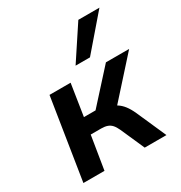

<svg xmlns="http://www.w3.org/2000/svg" viewBox="-177 -889 959 1017"><g transform="rotate(-30 302.0 -381.0)"><path d="M39 0 117 -494H246L216 -301H287L462 -494H604L381 -246L355 -279Q382 -277 401.5 -265Q421 -253 437 -232.5Q453 -212 467 -181L547 0H414L350 -145Q340 -167 329 -179.5Q318 -192 302.5 -197.5Q287 -203 265 -203H201L168 0ZM314 -559 448 -762H577L402 -559Z"/></g></svg>

Font: Nunito Sans 10pt
Style: Bold Italic
Weight: 700
Italic angle: -9°
Designer: Vernon Adams
Foundry: Vernon Adams
Version: Version 3.101;gftools[0.9.27]